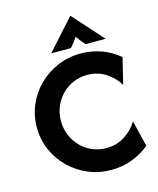

<svg xmlns="http://www.w3.org/2000/svg" viewBox="-125 -936 855 1036"><g transform="rotate(-15 302.0 -418.0)"><path d="M368.1 12.5Q299.3 12.5 239.6 -12.8Q179.9 -38.2 134.4 -82.6Q88.9 -127.1 63.2 -186.1Q37.5 -245.1 37.5 -312.5Q37.5 -379.9 63.2 -438.9Q88.9 -497.9 134.4 -542.4Q179.9 -586.8 239.6 -612.2Q299.3 -637.5 368.1 -637.5Q429.9 -637.5 484.7 -617.4Q539.6 -597.2 582.6 -560.4L547.2 -414.6Q521.5 -457.6 476.4 -487.2Q431.2 -516.7 372.2 -516.7Q329.9 -516.7 293.4 -500.7Q256.9 -484.7 229.9 -456.9Q202.8 -429.2 187.5 -392Q172.2 -354.9 172.2 -312.5Q172.2 -270.1 187.5 -233Q202.8 -195.8 229.9 -168.1Q256.9 -140.3 293.4 -124.3Q329.9 -108.3 372.2 -108.3Q430.6 -108.3 476 -137.8Q521.5 -167.4 547.2 -210.4L582.6 -64.6Q538.9 -28.5 484.4 -8Q429.9 12.5 368.1 12.5ZM216 -679.2 367.4 -847.9H368.8L520.1 -679.2H407.6Q396.5 -691.7 386.8 -704.2Q377.1 -716.7 366.7 -731.9Q356.2 -716.7 346.9 -704.2Q337.5 -691.7 325.7 -679.2Z"/></g></svg>

Font: Afacad Flux
Style: Regular
Weight: 400
Designer: Kristian Moeller
Foundry: Dicotype
Version: Version 1.100